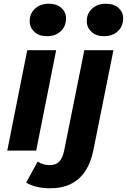

<svg xmlns="http://www.w3.org/2000/svg" viewBox="-20 -807 680 1029"><path d="M19 0 126 -538H281L174 0ZM231 -613Q189 -613 164 -636.5Q139 -660 139 -694Q139 -734 167.5 -760.5Q196 -787 242 -787Q284 -787 309 -764.5Q334 -742 334 -709Q334 -666 305.5 -639.5Q277 -613 231 -613ZM249 202Q211 202 178.5 194.5Q146 187 120 172L182 59Q209 78 247 78Q279 78 297.5 59Q316 40 324 -1L432 -538H588L481 -5Q440 202 249 202ZM537 -613Q495 -613 470 -636.5Q445 -660 445 -694Q445 -734 473.5 -760.5Q502 -787 548 -787Q590 -787 615 -764.5Q640 -742 640 -709Q640 -666 611.5 -639.5Q583 -613 537 -613Z"/></svg>

Font: Montserrat Thin
Style: Bold Italic
Weight: 700
Italic angle: -11.3°
Version: Version 9.000